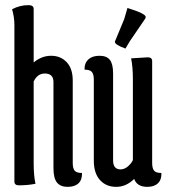

<svg xmlns="http://www.w3.org/2000/svg" viewBox="-20 -717 656 747"><path d="M36 -620Q36 -650 27 -681Q57 -697 91 -697Q111 -697 111 -682V-474Q142 -500 179 -500Q216 -500 239.5 -475Q263 -450 263 -404V-83Q263 -62 270.5 -53Q278 -44 299 -44Q300 -18 285.5 -4Q271 10 243 10Q215 10 201.5 -7Q188 -24 188 -63V-398Q188 -431 154 -431Q126 -431 111 -400V-82Q111 -34 118 -2Q88 4 53 4Q36 4 36 -11Z M420 -93Q420 -58 449 -58Q464 -58 477.5 -69.5Q491 -81 497 -94V-408Q497 -458 490 -490L555 -494Q572 -494 572 -479V-83Q572 -62 579.5 -53Q587 -44 608 -44Q609 -18 594.5 -4Q580 10 553 10Q513 10 502 -21Q471 10 432 10Q393 10 369 -16.5Q345 -43 345 -92V-407Q345 -428 337.5 -437Q330 -446 309 -446Q308 -471 323.5 -485.5Q339 -500 367 -500Q395 -500 407.5 -484Q420 -468 420 -431ZM476 -686Q547 -664 547 -651Q547 -648 544 -643L486 -558L468 -528Q427 -543 427 -554Q427 -557 429 -560L463 -642Z"/></svg>

Font: el_Medula One
Style: Regular
Weight: 400
Designer: Luciano Vergara
Foundry: Luciano Vergara
Version: Version 1.002 August 17, 2020